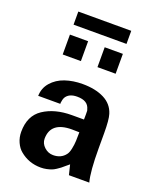

<svg xmlns="http://www.w3.org/2000/svg" viewBox="-164 -982 879 1090"><g transform="rotate(20 275.5 -436.5)"><path d="M436 -810.1H116.2V-889.2H436ZM436 -629.9H326.2V-750H436ZM226.1 -629.9H116.2V-750H226.1ZM64.9 -361.8 65.9 -358.9Q65.9 -407.7 96.7 -443.1Q127.4 -478.5 175.3 -494.9Q223.1 -511.2 280.8 -511.2Q358.4 -511.2 410.9 -484.6Q463.4 -458 480 -403.8Q490.2 -372.1 490.2 -290V-200.2Q490.2 -58.6 506.8 2H383.8L369.1 -58.1Q363.3 -53.7 349.1 -41.5Q335 -29.3 327.9 -23.7Q320.8 -18.1 306.6 -8.8Q292.5 0.5 281 4.6Q269.5 8.8 252.7 12.5Q235.8 16.1 217.8 16.1Q145.5 16.1 91.8 -28.8Q71.3 -45.4 58.1 -74.5Q44.9 -103.5 44.9 -137.2Q44.9 -234.4 111.8 -278.8Q180.2 -324.2 283.2 -324.2H356Q356 -328.1 356.4 -355Q356.9 -381.8 354 -383.8Q347.7 -409.2 328.6 -421.1Q309.6 -433.1 275.9 -433.1Q225.6 -433.1 207 -399.9Q202.1 -390.6 199.2 -369.1V-361.8ZM183.1 -145V-146Q183.1 -117.2 206.3 -95.7Q229.5 -74.2 259.8 -74.2Q308.1 -74.2 334 -108.9Q343.3 -120.6 348.6 -145.8Q354 -170.9 355 -194.8Q356 -209 356 -247.1Q344.7 -248 311 -248Q183.1 -248 183.1 -145Z"/></g></svg>

Font: Perun
Style: Bold
Weight: 700
Foundry: Copyright (c) Stefan Peev, Context Ltd, 2016
Version: Version 1.0000